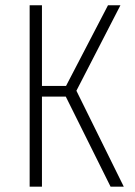

<svg xmlns="http://www.w3.org/2000/svg" viewBox="-20 -704 508 724"><path d="M434.1 -684.1 268.1 -361.8 446.8 0H397L228 -339.8H138.2V0H91.8V-684.1H138.2V-379.9H229L387.2 -684.1Z"/></svg>

Font: Fira Sans Compressed ExtraLight
Style: Regular
Weight: 250
Width: 1
Designer: Carrois Corporate & Edenspiekermann AG
Foundry: Carrois Corporate GbR & Edenspiekermann AG
Version: Version 4.203;PS 004.203;hotconv 1.0.88;makeotf.lib2.5.64775